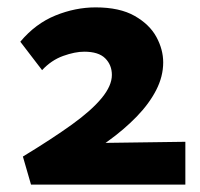

<svg xmlns="http://www.w3.org/2000/svg" viewBox="-20 -500 542 520"><path d="M42 -76Q121 -124 174.5 -162.5Q228 -201 255.5 -234.5Q283 -268 283 -297Q283 -324 265 -342Q247 -360 208 -360Q183 -360 151 -348.5Q119 -337 94 -310L35 -387Q76 -436 130 -458Q184 -480 239 -480Q304 -480 344.5 -457Q385 -434 403.5 -400Q422 -366 422 -331Q422 -293 403 -256Q384 -219 350 -184Q316 -149 271.5 -117Q227 -85 175 -56L191 -112L482 -116V0H64Z"/></svg>

Font: Ysabeau SC ExtraBold
Style: Regular
Weight: 800
Designer: Christian Thalmann (Catharsis Fonts)
Version: Version 2.001;gftools[0.9.30]; featfreeze: smcp